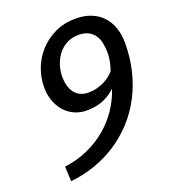

<svg xmlns="http://www.w3.org/2000/svg" viewBox="-128 -766 766 872"><g transform="rotate(-20 255.5 -330.5)"><path d="M96.7 -430.2Q96.7 -476.1 113.5 -520Q130.4 -564 161.9 -598.1Q193.4 -632.3 237.5 -653.3Q281.7 -674.3 336.9 -674.3Q378.4 -674.3 410.6 -661.6Q442.9 -648.9 465.3 -625.2Q487.8 -601.6 499.5 -568.1Q511.2 -534.7 511.2 -493.7Q511.2 -421.9 495.4 -357.9Q479.5 -293.9 450.7 -239.7Q421.9 -185.5 381.3 -141.6Q340.8 -97.7 291.3 -65.4Q241.7 -33.2 184.8 -13.2Q127.9 6.8 66.4 12.7L63 -58.6Q123.5 -66.4 175 -89.4Q226.6 -112.3 267.6 -146.5Q308.6 -180.7 338.1 -224.4Q367.7 -268.1 384.3 -317.9Q366.7 -302.2 349.9 -292Q333 -281.7 315.7 -275.6Q298.3 -269.5 280.3 -267.1Q262.2 -264.6 242.2 -264.6Q211.4 -264.6 184.8 -276.6Q158.2 -288.6 138.7 -310.3Q119.1 -332 107.9 -362.5Q96.7 -393.1 96.7 -430.2ZM190.4 -446.3Q190.4 -421.9 196 -402.1Q201.7 -382.3 212.6 -368.2Q223.6 -354 240 -346.2Q256.3 -338.4 277.3 -338.4Q302.2 -338.4 322.5 -344Q342.8 -349.6 358.4 -357.9Q374 -366.2 385.5 -375.7Q397 -385.3 404.8 -393.6Q406.7 -399.4 409.7 -408.2Q412.6 -417 415.3 -428.2Q418 -439.5 419.7 -452.1Q421.4 -464.8 421.4 -478Q421.4 -502 417.2 -523.9Q413.1 -545.9 402.1 -562.7Q391.1 -579.6 372.3 -589.8Q353.5 -600.1 324.2 -600.1Q290.5 -600.1 265.4 -585.9Q240.2 -571.8 223.6 -549.6Q207 -527.3 198.7 -500Q190.4 -472.7 190.4 -446.3Z"/></g></svg>

Font: PT Astra Sans
Style: Italic
Weight: 400
Italic angle: -16°
Designer: A.Korolkova, I. Chaeva
Foundry: ParaType Ltd
Version: Version 1.001; ttfautohint (v1.6)